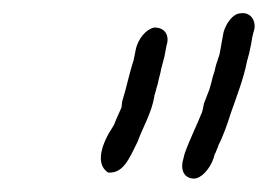

<svg xmlns="http://www.w3.org/2000/svg" viewBox="-20 -692 399 286"><path d="M148 -503C132 -479 121 -448 141 -435C164 -433 173 -457 185 -481C193 -503 206 -524 210 -549V-550C212 -555 212 -558 215 -567C216 -574 219 -582 220 -589L225 -608L228 -624C233 -639 226 -651 210 -651C198 -649 185 -634 182 -617L179 -602C172 -581 169 -563 162 -541L161 -532C159 -527 156 -521 153 -514C152 -511 150 -506 148 -503ZM253 -455C248 -438 255 -426 269 -426C280 -426 293 -441 298 -456L300 -463L301 -464C301 -465 303 -469 305 -474V-475C312 -488 319 -508 324 -524C332 -547 343 -575 348 -601L351 -612L354 -626C355 -633 356 -639 359 -649C361 -662 353 -675 337 -672C327 -671 317 -658 313 -644L307 -611C305 -604 302 -597 301 -592C300 -587 299 -583 297 -578C296 -573 294 -566 292 -559L285 -541C283 -537 283 -531 281 -525C273 -505 262 -483 255 -463ZM355 -631Z"/></svg>

Font: Scribbler
Style: LtIta
Weight: 300
Designer: Mew Too
Foundry: Cannot Into Space Fonts
Version: Version 1.001